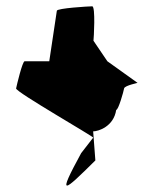

<svg xmlns="http://www.w3.org/2000/svg" viewBox="-20 -662 471 608"><path d="M31 -382C29 -371 283 -226 275 -226L237 -177C159 -34 181 -54 282 -154L275 -246C291 -246 340 -261 348 -314C355 -314 371 -371 373 -382C375 -392 422 -400 415 -400L320 -468L276 -533C277 -540 283 -642 272 -642C261 -642 161 -636 160 -628L136 -468H58C51 -468 33 -392 31 -382Z"/></svg>

Font: Ampere
Style: Ita
Weight: 400
Version: Version 1